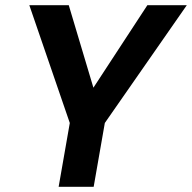

<svg xmlns="http://www.w3.org/2000/svg" viewBox="-20 -720 740 740"><path d="M206 0 249 -246 93 -700H245L340 -382L548 -700H700L384 -246L341 0Z"/></svg>

Font: DM Sans 9pt
Style: Bold Italic
Weight: 700
Italic angle: -10°
Version: Version 4.004;gftools[0.9.30]